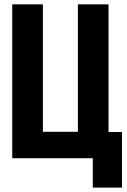

<svg xmlns="http://www.w3.org/2000/svg" viewBox="-20 -731 587 887"><path d="M408.7 135.7H543.5V-121.1H481.4V-710.9H339.8V-122.1H178.2V-710.9H36.6V0H408.7Z"/></svg>

Font: Roboto Flex Super Cond Bold
Style: Regular
Weight: 700
Width: 3
Designer: Berlow after Robertson
Foundry: Google
Version: Version 3.000